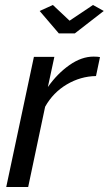

<svg xmlns="http://www.w3.org/2000/svg" viewBox="-20 -750 436 770"><path d="M116 -522H198L172 -401Q210 -455 258.5 -489Q307 -523 355 -523Q364 -523 370.5 -522.5Q377 -522 381 -521L365 -445Q303 -444 248 -411.5Q193 -379 161 -322L93 0H5ZM139 -706 192 -730 259 -667 353 -730 396 -706 280 -616H216Z"/></svg>

Font: Raleway Medium
Style: Italic
Weight: 500
Italic angle: -12°
Designer: Matt McInerney, Pablo Impallari, Rodrigo Fuenzalida
Foundry: Matt McInerney, Pablo Impallari, Rodrigo Fuenzalida
Version: Version 4.026